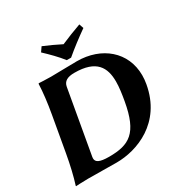

<svg xmlns="http://www.w3.org/2000/svg" viewBox="-185 -995 1132 1159"><g transform="rotate(-30 380.5 -415.0)"><path d="M237.2 -802C275.4 -766 316.7 -725 348.4 -684H378.4C424.3 -723 480.9 -766 532.2 -802L521.7 -833C472.5 -815 425.4 -797 379.8 -777C340.4 -797 301.5 -815 258.7 -833ZM189.6 -101 267.9 -545C274.1 -580 300.7 -595 349.7 -595C502.5 -595 541.3 -521.5 541.3 -424C541.3 -383.6 534.6 -339.1 526.7 -294C491 -92 419.8 -51 278.8 -51C210.9 -51 188.7 -65.3 188.7 -91.1C188.7 -94.3 189 -97.5 189.6 -101ZM215.6 -645C181.6 -645 132.1 -648 132.1 -648L129.6 -645C127.5 -588 119.5 -520 106.3 -445L63.1 -200C49.9 -125 33.3 -54 15.8 0L16.3 3C16.3 3 66.8 0 101.8 0C179.4 0 213.4 2 300.5 2C441.5 2 648.5 -72 691.9 -318C695.5 -338.5 697.3 -358.3 697.3 -377.4C697.3 -540.9 569 -648 397.1 -648C326.5 -648 286.2 -645 215.6 -645Z"/></g></svg>

Font: Linux Biolinum O 
Style: Bold Italic
Weight: 700
Designer: Philipp H. Poll
Foundry: Philipp H. Poll
Version: Version 1.3.2